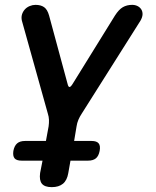

<svg xmlns="http://www.w3.org/2000/svg" viewBox="-20 -580 640 790"><path d="M193 190Q164 190 152.5 176Q141 162 145 132L155 81H69Q48 81 40 71.5Q32 62 35 41Q39 20 50.5 10Q62 0 83 0H169L180 -60Q182 -74 181.5 -87Q181 -100 177 -112L70 -495Q67 -509 70.5 -520.5Q74 -532 82 -541Q90 -550 102 -555Q114 -560 126 -560Q148 -560 161.5 -550.5Q175 -541 182 -516L258 -235Q261 -222 266 -222Q271 -222 279 -235L453 -516Q469 -541 485.5 -550.5Q502 -560 524 -560Q536 -560 546 -555Q556 -550 561.5 -541Q567 -532 566.5 -520.5Q566 -509 558 -495L316 -112Q308 -100 302.5 -87Q297 -74 295 -60L285 0H357Q378 0 386 10Q394 20 390 41Q386 62 374.5 71.5Q363 81 342 81H270L261 132Q256 162 239 176Q222 190 193 190Z"/></svg>

Font: Maple Mono SemiBold
Style: Italic
Weight: 600
Italic angle: -10°
Monospace: yes
Designer: subframe7536
Version: Version 7.000